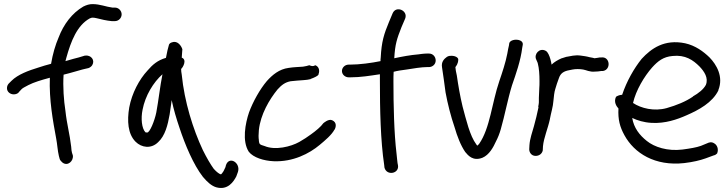

<svg xmlns="http://www.w3.org/2000/svg" viewBox="-20 -766 3547 936"><path d="M431 -746C416 -746 402 -742 386 -734C331 -702 290 -647 266 -584C250 -547 237 -503 229 -455C209 -450 186 -443 168 -437C119 -422 67 -403 36 -372L22 -358C17 -352 14 -345 14 -336C14 -318 30 -306 47 -306C56 -306 65 -309 71 -315V-316L84 -330C88 -335 100 -342 118 -351C145 -365 182 -376 223 -387C219 -279 238 -177 254 -90C259 -65 261 -30 267 -6L271 9C272 14 280 23 284 26C310 47 340 18 335 -9L331 -21C329 -27 328 -37 327 -51C320 -113 306 -160 299 -225C291 -277 286 -343 290 -402C324 -410 365 -423 381 -427C391 -430 400 -431 411 -434C418 -436 427 -443 430 -449C444 -473 424 -499 394 -495L364 -486C348 -482 329 -477 299 -468C300 -473 302 -477 303 -483C326 -566 356 -642 417 -676C423 -679 428 -680 431 -680C438 -680 443 -679 452 -677C471 -672 501 -665 525 -663H540C558 -663 573 -678 573 -696C573 -713 559 -729 540 -729H528C496 -733 468 -746 431 -746Z M866 -485C867 -498 868 -514 869 -526C864 -542 846 -569 820 -560C811 -558 807 -554 804 -549C800 -536 793 -508 789 -484C748 -472 724 -451 699 -422C659 -379 623 -312 610 -242C599 -177 603 -113 641 -75C670 -46 717 -39 751 -73C785 -104 798 -157 807 -208C811 -232 813 -253 817 -278C826 -234 840 -187 855 -143C882 -61 923 37 969 96C991 122 1011 140 1034 147C1091 163 1119 119 1132 94L1140 72C1155 25 1090 -12 1079 49L1070 68C1067 73 1059 85 1056 84L1055 83H1054C1050 82 1037 74 1022 57C1006 35 988 4 969 -34C921 -136 879 -270 866 -402C864 -413 863 -421 863 -430C872 -437 893 -475 866 -485ZM772 -404C760 -344 753 -277 742 -218C734 -178 710 -118 697 -120C696 -120 693 -120 689 -121C671 -140 666 -188 675 -231C688 -300 728 -365 772 -404Z M1242 -83C1240 -95 1240 -111 1242 -132C1250 -208 1293 -281 1333 -330C1353 -352 1370 -365 1397 -370C1406 -371 1420 -372 1428 -373C1446 -375 1474 -375 1493 -380H1494V-381C1538 -397 1533 -405 1533 -405C1540 -423 1534 -442 1517 -448C1508 -442 1499 -443 1488 -448C1476 -445 1473 -443 1457 -441C1433 -439 1412 -439 1387 -435C1341 -429 1308 -401 1281 -371C1247 -331 1213 -270 1194 -218C1176 -165 1159 -78 1193 -26C1215 2 1266 18 1314 20C1408 24 1488 -17 1539 -60C1564 -81 1597 -108 1611 -135H1612C1617 -146 1624 -169 1599 -180C1581 -188 1556 -165 1556 -165C1545 -149 1520 -128 1496 -111C1480 -99 1460 -86 1439 -74C1398 -51 1322 -32 1270 -54C1247 -61 1244 -62 1242 -79Z M1687 -451H1680C1661 -451 1647 -436 1647 -420C1647 -402 1663 -389 1680 -389H1688C1738 -389 1785 -397 1832 -404V-371C1832 -234 1835 -80 1853 39L1854 49V50C1864 93 1928 81 1920 39L1918 29C1917 25 1916 7 1913 -18C1901 -118 1898 -254 1898 -369C1898 -385 1898 -400 1899 -416C1917 -421 1939 -424 1962 -427C1992 -432 2036 -439 2062 -439H2071C2088 -439 2104 -452 2104 -471C2104 -489 2091 -505 2071 -505H2062C2045 -505 2020 -501 2020 -501C1982 -498 1939 -490 1902 -482C1906 -551 1915 -577 1937 -633L1955 -675C1971 -714 1911 -741 1894 -701L1876 -658C1852 -600 1840 -564 1836 -485C1835 -480 1835 -474 1835 -468C1791 -459 1732 -451 1687 -451Z M2135 -437C2141 -401 2146 -359 2152 -316C2162 -261 2178 -198 2196 -146C2209 -101 2226 -57 2248 -25C2262 -8 2286 21 2332 3C2365 -11 2385 -48 2398 -77C2407 -94 2415 -114 2421 -135C2441 -204 2455 -282 2476 -350C2495 -405 2518 -469 2526 -534L2528 -545C2529 -550 2530 -557 2523 -564C2507 -578 2470 -574 2463 -557L2461 -544C2459 -536 2456 -522 2453 -504C2445 -462 2429 -414 2414 -370C2378 -265 2369 -141 2316 -65C2313 -62 2310 -58 2307 -56L2303 -60V-62H2302C2270 -105 2253 -181 2235 -247C2223 -297 2214 -349 2207 -398C2203 -416 2201 -426 2200 -439C2203 -443 2214 -455 2214 -476C2214 -485 2200 -494 2181 -494C2174 -494 2168 -494 2159 -489C2145 -479 2130 -464 2135 -437Z M2920 -420C2960 -427 2954 -491 2912 -486H2904C2896 -484 2890 -484 2878 -482C2877 -482 2874 -483 2871 -484L2855 -487C2847 -489 2839 -491 2832 -492L2811 -495C2784 -499 2760 -492 2742 -489H2741L2719 -482H2718C2700 -474 2682 -464 2669 -451C2666 -468 2662 -486 2654 -502C2651 -508 2646 -516 2639 -519C2609 -534 2582 -501 2594 -476C2597 -467 2600 -465 2602 -456C2608 -433 2610 -403 2610 -371C2610 -358 2610 -345 2609 -336V-335C2609 -318 2607 -305 2607 -289V-272C2607 -266 2607 -265 2606 -258C2603 -243 2604 -248 2605 -242C2599 -212 2591 -180 2583 -151C2575 -122 2563 -90 2561 -58L2560 -38C2560 -24 2570 -6 2591 -6C2610 -6 2623 -18 2626 -33V-34L2627 -53C2631 -95 2651 -139 2661 -186V-187C2666 -215 2676 -245 2678 -275C2680 -295 2682 -317 2687 -332L2695 -358L2705 -386C2713 -409 2728 -419 2756 -424L2771 -427C2786 -430 2806 -430 2823 -427C2837 -425 2855 -414 2881 -417C2891 -417 2900 -418 2912 -420Z M3482 -327C3508 -392 3473 -451 3439 -486C3409 -515 3370 -544 3320 -555C3219 -576 3155 -530 3108 -479C3071 -433 3035 -370 3013 -304C2997 -303 2987 -297 2983 -294C2971 -269 2985 -248 2995 -237C2992 -183 3002 -147 3024 -107C3072 -19 3173 45 3316 29C3358 24 3392 16 3420 6L3458 -8C3468 -10 3473 -15 3476 -18C3485 -40 3475 -60 3462 -67C3455 -72 3446 -74 3437 -71H3436L3397 -55C3375 -47 3344 -42 3307 -37C3234 -28 3170 -49 3133 -79C3098 -107 3070 -142 3062 -191C3087 -179 3119 -169 3156 -167C3223 -163 3282 -184 3327 -204C3387 -230 3453 -266 3482 -325ZM3066 -264C3080 -326 3121 -394 3159 -437C3188 -469 3214 -489 3258 -493C3321 -500 3359 -473 3390 -442C3413 -418 3435 -386 3421 -352C3410 -331 3385 -311 3358 -296V-295C3323 -271 3279 -253 3230 -239C3169 -222 3105 -238 3066 -264Z"/></svg>

Font: Stray Cat
Style: ExBd
Weight: 800
Version: Version 1.0